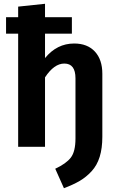

<svg xmlns="http://www.w3.org/2000/svg" viewBox="-20 -776 623 1015"><path d="M372 -546Q442 -546 481.5 -503.5Q521 -461 521 -386V-53Q521 8 507 53Q493 98 464.5 129Q436 160 402 180Q368 200 318 219L272 116Q330 89 354.5 57Q379 25 379 -44V-362Q379 -440 320 -440Q266 -440 218 -367V0H76V-598H12V-685H76V-741L218 -756V-685H360V-598H218V-469Q281 -546 372 -546Z"/></svg>

Font: FiraGO SemiBold
Style: Regular
Weight: 600
Designer: bBox Type
Foundry: bBox Type GmbH
Version: Version 1.001;PS 001.001;hotconv 1.0.88;makeotf.lib2.5.64775